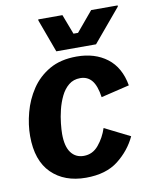

<svg xmlns="http://www.w3.org/2000/svg" viewBox="-81 -761 657 833"><g transform="rotate(-10 247.5 -344.0)"><path d="M230.8 12.5Q135.8 12.5 79.2 -43.3Q22.5 -99.2 22.5 -207.5Q22.5 -257.5 36.7 -310.8Q50.8 -364.2 81.2 -410Q111.7 -455.8 160.8 -484.2Q210 -512.5 280.8 -512.5Q360.8 -512.5 414.6 -471.7Q468.3 -430.8 482.5 -350L357.5 -320Q350 -371.7 330.8 -394.6Q311.7 -417.5 280 -417.5Q250 -417.5 229.2 -400.4Q208.3 -383.3 195 -355.8Q181.7 -328.3 174.2 -297.5Q166.7 -266.7 163.8 -238.8Q160.8 -210.8 160.8 -192.5Q160.8 -137.5 181.2 -110Q201.7 -82.5 237.5 -82.5Q276.7 -82.5 302.9 -114.2Q329.2 -145.8 342.5 -186.7L454.2 -130.8Q426.7 -71.7 372.9 -29.6Q319.2 12.5 230.8 12.5ZM198.3 -550 145 -695V-700H251.7L285 -612.5H305L378.3 -700H495V-695L373.3 -550Z"/></g></svg>

Font: Familjen Grotesk
Style: Bold Italic
Weight: 700
Italic angle: -9.46201°
Designer: Anders Wikstroem, Jonas Baeckman, Matilda Gysing, Kristian Moeller
Foundry: Familjen STHLM AB
Version: Version 2.002; ttfautohint (v1.8.4.7-5d5b)